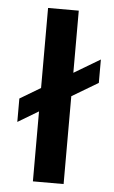

<svg xmlns="http://www.w3.org/2000/svg" viewBox="-51 -725 453 760"><g transform="rotate(5 175.5 -344.5)"><path d="M109 0V-278L27 -229V-322L109 -371V-689H231V-442L335 -504V-411L231 -349V0Z"/></g></svg>

Font: Maven Pro SemiBold
Style: Regular
Weight: 600
Designer: Joe Prince
Foundry: Joe Prince
Version: Version 2.103